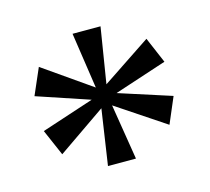

<svg xmlns="http://www.w3.org/2000/svg" viewBox="-66 -837 588 537"><g transform="rotate(-15 227.5 -568.5)"><path d="M185 -377 209 -538 70 -442 37 -518 189 -568 37 -619 70 -695 209 -598 185 -760H266L240 -599L381 -693L413 -618L261 -568L413 -519L381 -444L240 -538L266 -377Z"/></g></svg>

Font: Noto Serif Hebrew SemiCondensed
Style: Regular
Weight: 400
Width: 4
Designer: Monotype Design Team
Foundry: Monotype Imaging Inc.
Version: Version 2.004; ttfautohint (v1.8.4.7-5d5b)